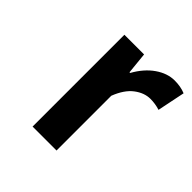

<svg xmlns="http://www.w3.org/2000/svg" viewBox="-156 -701 828 828"><g transform="rotate(45 258.5 -287.0)"><path d="M158 0V-560H278L288 -461H292Q322 -515 364.5 -544.5Q407 -574 451 -574Q488 -574 517 -562L491 -435Q463 -444 433 -444Q396 -444 361 -417.5Q326 -391 304 -334V0Z"/></g></svg>

Font: NotoSansHansBold
Style: Bold
Weight: 700
Designer: Ryoko NISHIZUKA  (kana & ideographs); Paul D. Hunt (Latin, Greek & Cyrillic); Wenlong ZHANG  (bopomofo); Sandoll Communi
Foundry: Adobe Systems Incorporated
Version: Version 1.00;December 8, 2021;FontCreator 13.0.0.2675 64-bit